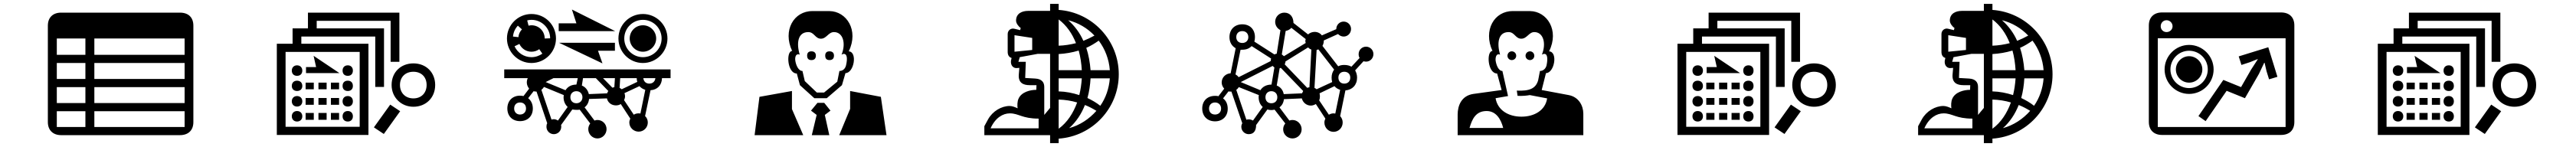

<svg xmlns="http://www.w3.org/2000/svg" viewBox="-20 -769 13240 756"><path d="M272 -321H419V-239H272ZM272 -197H419V-116H272ZM465 -116V-197H929V-116ZM272 -571H419V-487H272ZM272 -445H419V-363H272ZM465 -571H929V-487H465ZM465 -445H929V-363H465ZM465 -321H929V-239H465ZM974 -637C974 -679 949 -704 905 -704H294C252 -704 226 -679 226 -637V-141C226 -100 252 -74 294 -74H905C949 -74 974 -100 974 -141Z M1829 -502V-117H1448V-502ZM2105 -400C2146 -400 2173 -373 2173 -332C2173 -291 2146 -263 2105 -263C2064 -263 2036 -291 2036 -332C2036 -373 2064 -400 2105 -400ZM1480 -171C1480 -155 1491 -144 1507 -144C1523 -144 1534 -155 1534 -171C1534 -187 1523 -198 1507 -198C1491 -198 1480 -187 1480 -171ZM1480 -406C1480 -389 1491 -379 1507 -379C1523 -379 1534 -389 1534 -406C1534 -422 1523 -433 1507 -433C1491 -433 1480 -422 1480 -406ZM1480 -327C1480 -311 1491 -301 1507 -301C1523 -301 1534 -311 1534 -327C1534 -344 1523 -354 1507 -354C1491 -354 1480 -344 1480 -327ZM1480 -248C1480 -232 1491 -221 1507 -221C1523 -221 1534 -232 1534 -248C1534 -264 1523 -275 1507 -275C1491 -275 1480 -264 1480 -248ZM1593 -310V-344H1551V-310ZM1593 -230V-265H1551V-230ZM1593 -153V-188H1551V-153ZM1659 -310V-344H1617V-310ZM1659 -230V-265H1617V-230ZM1659 -153V-188H1617V-153ZM1553 -424V-393H1725L1592 -482L1605 -424ZM1723 -310V-344H1681V-310ZM1723 -230V-265H1681V-230ZM1723 -153V-188H1681V-153ZM1874 -544H1529V-581H1909V-322H1954V-623H1608V-662H1988V-451H2033V-704H1563V-623H1484V-544H1403V-75H1874ZM1741 -406C1741 -389 1751 -379 1768 -379C1784 -379 1794 -389 1794 -406C1794 -422 1784 -433 1768 -433C1751 -433 1741 -422 1741 -406ZM1741 -327C1741 -311 1751 -301 1768 -301C1784 -301 1794 -311 1794 -327C1794 -344 1784 -354 1768 -354C1751 -354 1741 -344 1741 -327ZM1741 -248C1741 -232 1751 -221 1768 -221C1784 -221 1794 -232 1794 -248C1794 -264 1784 -275 1768 -275C1751 -275 1741 -264 1741 -248ZM1741 -171C1741 -155 1751 -144 1768 -144C1784 -144 1794 -155 1794 -171C1794 -187 1784 -198 1768 -198C1751 -198 1741 -187 1741 -171ZM1986 -231 1902 -114 1953 -80 2037 -197ZM2105 -443C2042 -443 1993 -399 1993 -332C1993 -268 2042 -220 2105 -220C2168 -220 2217 -265 2217 -332C2217 -395 2172 -443 2105 -443Z M2623 -211C2623 -230 2635 -242 2653 -242C2672 -242 2684 -230 2684 -211C2684 -193 2672 -180 2653 -180C2635 -180 2623 -193 2623 -211ZM2877 -269C2877 -248 2885 -231 2898 -219L2848 -149C2842 -153 2835 -156 2827 -156C2823 -156 2818 -155 2815 -154L2763 -307C2768 -311 2773 -316 2776 -322L2878 -280C2878 -276 2877 -273 2877 -269ZM2825 -367H2950L2943 -334C2917 -334 2898 -323 2887 -305L2785 -347ZM2912 -269C2912 -287 2924 -300 2943 -300C2961 -300 2974 -287 2974 -269C2974 -251 2961 -238 2943 -238C2924 -238 2912 -251 2912 -269ZM3007 -285C3002 -306 2989 -322 2971 -329L2977 -367H3043L3107 -301C3104 -297 3102 -293 3101 -289ZM3141 -367 3138 -321C3135 -320 3131 -319 3128 -318L3080 -367ZM3176 -310C3172 -313 3169 -315 3165 -317L3168 -367H3253C3253 -360 3254 -354 3256 -348ZM3188 -254C3191 -260 3193 -267 3193 -274C3193 -279 3192 -285 3190 -290L3267 -326C3275 -317 3285 -311 3297 -307L3272 -185C3269 -186 3266 -186 3263 -186C3254 -186 3245 -184 3238 -179ZM3349 -367C3347 -350 3335 -339 3318 -339C3300 -339 3289 -350 3287 -367ZM2617 -581C2619 -603 2628 -622 2642 -637L2663 -618C2653 -607 2646 -594 2645 -578ZM2650 -543C2661 -519 2685 -503 2712 -503C2727 -503 2741 -508 2752 -516L2768 -493C2752 -482 2733 -475 2712 -475C2673 -475 2640 -498 2625 -531ZM2780 -571C2780 -609 2750 -639 2712 -639C2707 -639 2702 -638 2697 -637L2690 -664C2697 -666 2704 -667 2712 -667C2765 -667 2808 -624 2808 -572ZM3189 -571C3189 -624 3232 -667 3285 -667C3338 -667 3381 -624 3381 -571C3381 -518 3338 -475 3285 -475C3232 -475 3189 -518 3189 -571ZM2588 -211C2588 -172 2614 -146 2653 -146C2693 -146 2719 -172 2719 -211C2719 -234 2710 -252 2695 -264L2723 -300C2727 -299 2731 -298 2738 -298L2793 -135C2790 -130 2789 -124 2789 -117C2789 -96 2806 -79 2827 -79C2848 -79 2865 -96 2865 -117C2865 -120 2865 -123 2864 -126L2922 -206C2929 -205 2936 -204 2943 -204C2949 -204 2955 -204 2960 -205L3014 -134C3008 -126 3004 -116 3004 -105C3004 -79 3025 -57 3051 -57C3077 -57 3098 -79 3098 -105C3098 -131 3077 -152 3051 -152C3046 -152 3041 -151 3036 -149L2985 -217C2998 -227 3006 -241 3008 -260L3100 -263C3104 -242 3123 -227 3146 -227C3155 -227 3164 -229 3171 -234L3220 -159C3217 -153 3215 -146 3215 -139C3215 -113 3237 -92 3263 -92C3289 -92 3310 -113 3310 -139C3310 -152 3305 -164 3296 -172L3324 -305C3359 -307 3382 -331 3383 -367H3427V-412H2572V-367H2693C2690 -361 2688 -353 2688 -345C2688 -333 2693 -322 2700 -313L2671 -275C2665 -276 2660 -277 2653 -277C2614 -277 2588 -250 2588 -211ZM2586 -571C2586 -502 2643 -445 2712 -445C2782 -445 2838 -502 2838 -571C2838 -641 2782 -697 2712 -697C2643 -697 2586 -641 2586 -571ZM3077 -443 3054 -508H3141V-549H2854ZM2943 -649H2852V-609H3142L2920 -720ZM3217 -571C3217 -534 3247 -503 3285 -503C3322 -503 3353 -534 3353 -571C3353 -609 3322 -639 3285 -639C3247 -639 3217 -609 3217 -571ZM3159 -571C3159 -502 3215 -445 3285 -445C3354 -445 3411 -502 3411 -571C3411 -641 3354 -697 3285 -697C3215 -697 3159 -641 3159 -571Z M4105 -404C4084 -404 4071 -435 4068 -459C4066 -477 4072 -496 4091 -488C4073 -547 4081 -604 4135 -604C4166 -604 4170 -570 4200 -570C4229 -570 4238 -604 4267 -604C4313 -604 4330 -547 4306 -488C4311 -491 4315 -492 4318 -492C4333 -492 4338 -471 4329 -433C4325 -416 4313 -404 4295 -404L4284 -349L4216 -293H4179L4117 -352ZM4051 -208V-301L3884 -271L3859 -74H4109ZM4182 -240 4149 -200 4178 -178 4153 -74H4243L4220 -178L4249 -200L4217 -240ZM4350 -209 4294 -74H4537L4508 -271L4350 -301ZM4151 -505C4136 -505 4129 -497 4129 -483C4129 -468 4136 -460 4151 -460C4166 -460 4174 -468 4174 -483C4174 -497 4166 -505 4151 -505ZM4326 -393C4370 -393 4389 -502 4343 -505C4396 -614 4331 -711 4244 -712H4157C4061 -713 4002 -613 4052 -507C4020 -507 4026 -391 4076 -391L4092 -331L4166 -264H4230L4308 -331ZM4244 -460C4259 -460 4267 -468 4267 -483C4267 -497 4259 -505 4244 -505C4229 -505 4222 -497 4222 -483C4222 -468 4229 -460 4244 -460Z M5171 -186C5217 -186 5234 -159 5319 -159V-109H5072C5096 -163 5135 -186 5171 -186ZM5378 -492V-214L5348 -178V-322C5348 -346 5335 -363 5302 -365L5250 -368L5253 -451H5215L5222 -475L5314 -492ZM5422 -257C5455 -256 5487 -251 5517 -242C5497 -187 5466 -139 5422 -107ZM5541 -366C5539 -337 5535 -308 5528 -280C5494 -291 5459 -298 5422 -299V-366ZM5476 -110C5512 -142 5539 -183 5557 -229C5578 -221 5598 -210 5616 -199C5579 -157 5531 -125 5476 -110ZM5685 -366C5681 -314 5664 -265 5636 -225C5616 -241 5593 -254 5570 -265C5579 -297 5584 -332 5586 -366ZM5195 -503V-588L5286 -574V-512ZM5422 -669C5462 -639 5492 -596 5511 -547C5483 -540 5453 -535 5422 -534ZM5422 -491C5457 -493 5492 -499 5525 -509C5534 -477 5539 -442 5541 -408H5422ZM5549 -559C5531 -600 5504 -636 5471 -665C5523 -652 5570 -624 5606 -586C5588 -576 5569 -567 5549 -559ZM5586 -408C5583 -447 5576 -487 5564 -523C5587 -533 5608 -546 5628 -560C5660 -518 5681 -464 5685 -408ZM5422 -56C5595 -68 5731 -212 5731 -387C5731 -562 5595 -706 5422 -718V-749H5378V-713H5265C5234 -713 5203 -700 5203 -663C5203 -650 5214 -634 5227 -625L5224 -614L5195 -621C5177 -626 5160 -613 5160 -594V-502C5160 -487 5166 -475 5180 -471L5179 -466C5171 -441 5183 -417 5208 -419L5220 -420L5217 -385C5214 -343 5240 -331 5273 -331H5308L5307 -307C5276 -307 5231 -296 5216 -262C5209 -248 5209 -225 5211 -212C5198 -218 5183 -224 5170 -224C5128 -224 5082 -197 5059 -155L5040 -120V-74H5378V-33H5422Z M6195 -211C6195 -229 6207 -242 6226 -242C6244 -242 6257 -229 6257 -211C6257 -192 6244 -180 6226 -180C6207 -180 6195 -192 6195 -211ZM6450 -269C6450 -248 6458 -230 6471 -219L6421 -149C6414 -153 6407 -155 6399 -155C6395 -155 6391 -155 6387 -153L6335 -307C6341 -311 6345 -316 6348 -321L6451 -280C6450 -276 6450 -272 6450 -269ZM6522 -430C6524 -427 6528 -425 6531 -422L6516 -334C6490 -334 6470 -323 6459 -305L6358 -347ZM6485 -269C6485 -287 6497 -300 6515 -300C6534 -300 6546 -287 6546 -269C6546 -250 6534 -238 6515 -238C6497 -238 6485 -250 6485 -269ZM6579 -285C6575 -306 6562 -322 6543 -329L6558 -418C6560 -419 6562 -419 6564 -420L6679 -301C6677 -297 6675 -293 6673 -289ZM6761 -253C6764 -259 6765 -266 6765 -274C6765 -279 6764 -284 6763 -289L6840 -326C6847 -317 6857 -311 6869 -307L6844 -185C6841 -185 6838 -186 6835 -186C6826 -186 6818 -183 6811 -179ZM6860 -370C6860 -388 6872 -400 6890 -400C6909 -400 6921 -388 6921 -370C6921 -351 6909 -339 6890 -339C6872 -339 6860 -351 6860 -370ZM6335 -578C6335 -597 6347 -609 6366 -609C6384 -609 6397 -597 6397 -578C6397 -560 6384 -548 6366 -548C6347 -548 6335 -560 6335 -578ZM6347 -372C6343 -378 6337 -383 6331 -386L6357 -513C6380 -513 6397 -515 6414 -532L6514 -468C6513 -464 6512 -460 6512 -455ZM6690 -558C6690 -555 6691 -551 6692 -548L6580 -480C6577 -483 6573 -486 6569 -489L6589 -610C6600 -612 6611 -617 6618 -626L6692 -568C6691 -565 6690 -561 6690 -558ZM6584 -438C6586 -442 6588 -448 6588 -453L6704 -525C6709 -520 6715 -516 6721 -514L6711 -320C6707 -320 6704 -319 6700 -317ZM6825 -370C6825 -362 6826 -354 6828 -347L6748 -310C6745 -313 6741 -315 6737 -317L6748 -512C6752 -513 6755 -514 6757 -515L6838 -411C6830 -400 6825 -386 6825 -370ZM6361 -117C6361 -96 6378 -79 6399 -79C6428 -79 6437 -101 6437 -126L6495 -206C6501 -204 6508 -203 6515 -203C6521 -203 6527 -204 6532 -205L6587 -134C6580 -126 6576 -115 6576 -104C6576 -78 6598 -57 6624 -57C6650 -57 6671 -78 6671 -104C6671 -130 6650 -152 6624 -152C6618 -152 6613 -151 6608 -149L6557 -217C6570 -226 6578 -241 6580 -259L6672 -263C6677 -242 6696 -226 6718 -226C6727 -226 6736 -229 6744 -234L6793 -159C6790 -153 6788 -146 6788 -139C6788 -112 6809 -91 6835 -91C6861 -91 6882 -112 6882 -139C6882 -152 6877 -163 6869 -172L6896 -304C6932 -307 6956 -332 6956 -370C6956 -384 6952 -397 6946 -407L6989 -454C6993 -453 6997 -452 7002 -452C7023 -452 7040 -469 7040 -491C7040 -512 7023 -529 7002 -529C6981 -529 6964 -512 6964 -491C6964 -484 6965 -477 6969 -471L6927 -426C6917 -432 6904 -435 6890 -435C6878 -435 6868 -433 6859 -428L6778 -533C6782 -540 6785 -549 6785 -561L6858 -594C6866 -586 6876 -581 6887 -581C6908 -581 6925 -598 6925 -620C6925 -641 6908 -658 6887 -658C6866 -658 6849 -641 6849 -619L6775 -587C6767 -598 6753 -605 6738 -605C6725 -605 6713 -600 6704 -592L6629 -651C6629 -680 6613 -704 6582 -704C6556 -704 6535 -683 6535 -657C6535 -638 6546 -622 6562 -614L6543 -493C6539 -492 6535 -491 6531 -489L6428 -555C6430 -562 6431 -570 6431 -578C6431 -618 6405 -644 6366 -644C6327 -644 6300 -618 6300 -578C6300 -552 6312 -532 6332 -521L6306 -392C6281 -391 6260 -371 6260 -345C6260 -333 6265 -322 6273 -313L6243 -274C6238 -276 6232 -276 6226 -276C6186 -276 6160 -250 6160 -211C6160 -172 6186 -145 6226 -145C6265 -145 6292 -172 6291 -211V-214C6290 -235 6282 -252 6267 -263L6295 -299C6299 -298 6303 -298 6310 -298L6366 -135C6363 -130 6361 -124 6361 -117Z M7534 -111C7547 -155 7565 -198 7622 -198C7671 -198 7696 -155 7707 -111ZM7781 -276C7808 -275 7828 -277 7844 -280L7933 -263C7924 -203 7869 -169 7801 -169C7733 -169 7678 -203 7668 -264L7732 -275L7703 -404C7683 -404 7671 -435 7668 -459C7667 -477 7673 -496 7691 -488C7674 -547 7681 -604 7735 -604C7766 -604 7770 -570 7800 -570C7830 -570 7839 -604 7867 -604C7913 -604 7930 -547 7906 -488C7911 -491 7915 -492 7919 -492C7933 -492 7938 -471 7930 -433C7926 -416 7913 -404 7896 -404L7887 -357C7875 -313 7841 -300 7777 -303ZM7729 -482C7729 -470 7739 -460 7751 -460C7764 -460 7774 -470 7774 -482C7774 -495 7764 -505 7751 -505C7739 -505 7729 -495 7729 -482ZM7927 -393C7970 -393 7990 -502 7943 -505C7997 -614 7932 -711 7845 -712H7757C7661 -713 7603 -613 7652 -507C7620 -507 7626 -391 7676 -391L7699 -306L7554 -286C7492 -277 7473 -225 7473 -180V-74H8119V-184C8119 -225 8096 -270 8044 -280L7905 -306ZM7822 -482C7822 -470 7832 -460 7845 -460C7857 -460 7867 -470 7867 -482C7867 -495 7857 -505 7845 -505C7832 -505 7822 -495 7822 -482Z M9029 -502V-117H8648V-502ZM9305 -400C9346 -400 9373 -373 9373 -332C9373 -291 9346 -263 9305 -263C9264 -263 9236 -291 9236 -332C9236 -373 9264 -400 9305 -400ZM8680 -171C8680 -155 8691 -144 8707 -144C8723 -144 8734 -155 8734 -171C8734 -187 8723 -198 8707 -198C8691 -198 8680 -187 8680 -171ZM8680 -406C8680 -389 8691 -379 8707 -379C8723 -379 8734 -389 8734 -406C8734 -422 8723 -433 8707 -433C8691 -433 8680 -422 8680 -406ZM8680 -327C8680 -311 8691 -301 8707 -301C8723 -301 8734 -311 8734 -327C8734 -344 8723 -354 8707 -354C8691 -354 8680 -344 8680 -327ZM8680 -248C8680 -232 8691 -221 8707 -221C8723 -221 8734 -232 8734 -248C8734 -264 8723 -275 8707 -275C8691 -275 8680 -264 8680 -248ZM8793 -310V-344H8751V-310ZM8793 -230V-265H8751V-230ZM8793 -153V-188H8751V-153ZM8859 -310V-344H8817V-310ZM8859 -230V-265H8817V-230ZM8859 -153V-188H8817V-153ZM8753 -424V-393H8925L8792 -482L8805 -424ZM8923 -310V-344H8881V-310ZM8923 -230V-265H8881V-230ZM8923 -153V-188H8881V-153ZM9074 -544H8729V-581H9109V-322H9154V-623H8808V-662H9188V-451H9233V-704H8763V-623H8684V-544H8603V-75H9074ZM8941 -406C8941 -389 8951 -379 8968 -379C8984 -379 8994 -389 8994 -406C8994 -422 8984 -433 8968 -433C8951 -433 8941 -422 8941 -406ZM8941 -327C8941 -311 8951 -301 8968 -301C8984 -301 8994 -311 8994 -327C8994 -344 8984 -354 8968 -354C8951 -354 8941 -344 8941 -327ZM8941 -248C8941 -232 8951 -221 8968 -221C8984 -221 8994 -232 8994 -248C8994 -264 8984 -275 8968 -275C8951 -275 8941 -264 8941 -248ZM8941 -171C8941 -155 8951 -144 8968 -144C8984 -144 8994 -155 8994 -171C8994 -187 8984 -198 8968 -198C8951 -198 8941 -187 8941 -171ZM9186 -231 9102 -114 9153 -80 9237 -197ZM9305 -443C9242 -443 9193 -399 9193 -332C9193 -268 9242 -220 9305 -220C9368 -220 9417 -265 9417 -332C9417 -395 9372 -443 9305 -443Z M9971 -186C10017 -186 10034 -159 10119 -159V-109H9872C9896 -163 9935 -186 9971 -186ZM10178 -492V-214L10148 -178V-322C10148 -346 10135 -363 10102 -365L10050 -368L10053 -451H10015L10022 -475L10114 -492ZM10222 -257C10255 -256 10287 -251 10317 -242C10297 -187 10266 -139 10222 -107ZM10341 -366C10339 -337 10335 -308 10328 -280C10294 -291 10259 -298 10222 -299V-366ZM10276 -110C10312 -142 10339 -183 10357 -229C10378 -221 10398 -210 10416 -199C10379 -157 10331 -125 10276 -110ZM10485 -366C10481 -314 10464 -265 10436 -225C10416 -241 10393 -254 10370 -265C10379 -297 10384 -332 10386 -366ZM9995 -503V-588L10086 -574V-512ZM10222 -669C10262 -639 10292 -596 10311 -547C10283 -540 10253 -535 10222 -534ZM10222 -491C10257 -493 10292 -499 10325 -509C10334 -477 10339 -442 10341 -408H10222ZM10349 -559C10331 -600 10304 -636 10271 -665C10323 -652 10370 -624 10406 -586C10388 -576 10369 -567 10349 -559ZM10386 -408C10383 -447 10376 -487 10364 -523C10387 -533 10408 -546 10428 -560C10460 -518 10481 -464 10485 -408ZM10222 -56C10395 -68 10531 -212 10531 -387C10531 -562 10395 -706 10222 -718V-749H10178V-713H10065C10034 -713 10003 -700 10003 -663C10003 -650 10014 -634 10027 -625L10024 -614L9995 -621C9977 -626 9960 -613 9960 -594V-502C9960 -487 9966 -475 9980 -471L9979 -466C9971 -441 9983 -417 10008 -419L10020 -420L10017 -385C10014 -343 10040 -331 10073 -331H10108L10107 -307C10076 -307 10031 -296 10016 -262C10009 -248 10009 -225 10011 -212C9998 -218 9983 -224 9970 -224C9928 -224 9882 -197 9859 -155L9840 -120V-74H10178V-33H10222Z M11137 -412C11137 -465 11180 -508 11233 -508C11286 -508 11329 -465 11329 -412C11329 -359 11286 -316 11233 -316C11180 -316 11137 -359 11137 -412ZM11072 -116V-572H11729V-116ZM11087 -634C11087 -651 11100 -665 11117 -665C11134 -665 11148 -651 11148 -634C11148 -617 11134 -604 11117 -604C11100 -604 11087 -617 11087 -634ZM11107 -412C11107 -342 11164 -286 11233 -286C11302 -286 11359 -342 11359 -412C11359 -481 11302 -538 11233 -538C11164 -538 11107 -481 11107 -412ZM11165 -412C11165 -374 11196 -344 11233 -344C11270 -344 11301 -374 11301 -412C11301 -449 11270 -480 11233 -480C11196 -480 11165 -449 11165 -412ZM11774 -638C11774 -680 11749 -705 11705 -705H11094C11052 -705 11026 -680 11026 -638V-142C11026 -100 11052 -75 11094 -75H11705C11749 -75 11774 -100 11774 -142ZM11619 -446H11621L11631 -403L11644 -361L11687 -374L11640 -526L11488 -479L11502 -435L11545 -449L11585 -465L11586 -464L11551 -410L11500 -321L11409 -358L11281 -172L11318 -146L11426 -302L11520 -264L11592 -389Z M12629 -502V-117H12248V-502ZM12905 -400C12946 -400 12973 -373 12973 -332C12973 -291 12946 -263 12905 -263C12864 -263 12836 -291 12836 -332C12836 -373 12864 -400 12905 -400ZM12280 -171C12280 -155 12291 -144 12307 -144C12323 -144 12334 -155 12334 -171C12334 -187 12323 -198 12307 -198C12291 -198 12280 -187 12280 -171ZM12280 -406C12280 -389 12291 -379 12307 -379C12323 -379 12334 -389 12334 -406C12334 -422 12323 -433 12307 -433C12291 -433 12280 -422 12280 -406ZM12280 -327C12280 -311 12291 -301 12307 -301C12323 -301 12334 -311 12334 -327C12334 -344 12323 -354 12307 -354C12291 -354 12280 -344 12280 -327ZM12280 -248C12280 -232 12291 -221 12307 -221C12323 -221 12334 -232 12334 -248C12334 -264 12323 -275 12307 -275C12291 -275 12280 -264 12280 -248ZM12393 -310V-344H12351V-310ZM12393 -230V-265H12351V-230ZM12393 -153V-188H12351V-153ZM12459 -310V-344H12417V-310ZM12459 -230V-265H12417V-230ZM12459 -153V-188H12417V-153ZM12353 -424V-393H12525L12392 -482L12405 -424ZM12523 -310V-344H12481V-310ZM12523 -230V-265H12481V-230ZM12523 -153V-188H12481V-153ZM12674 -544H12329V-581H12709V-322H12754V-623H12408V-662H12788V-451H12833V-704H12363V-623H12284V-544H12203V-75H12674ZM12541 -406C12541 -389 12551 -379 12568 -379C12584 -379 12594 -389 12594 -406C12594 -422 12584 -433 12568 -433C12551 -433 12541 -422 12541 -406ZM12541 -327C12541 -311 12551 -301 12568 -301C12584 -301 12594 -311 12594 -327C12594 -344 12584 -354 12568 -354C12551 -354 12541 -344 12541 -327ZM12541 -248C12541 -232 12551 -221 12568 -221C12584 -221 12594 -232 12594 -248C12594 -264 12584 -275 12568 -275C12551 -275 12541 -264 12541 -248ZM12541 -171C12541 -155 12551 -144 12568 -144C12584 -144 12594 -155 12594 -171C12594 -187 12584 -198 12568 -198C12551 -198 12541 -187 12541 -171ZM12786 -231 12702 -114 12753 -80 12837 -197ZM12905 -443C12842 -443 12793 -399 12793 -332C12793 -268 12842 -220 12905 -220C12968 -220 13017 -265 13017 -332C13017 -395 12972 -443 12905 -443Z"/></svg>

Font: CryptoKit_GRILLE 1.4
Style: Regular
Weight: 400
Monospace: yes
Designer: Oceane Juvin
Foundry: http://www.head-geneve.ch
Version: Version 1.004